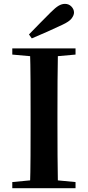

<svg xmlns="http://www.w3.org/2000/svg" viewBox="-20 -997 466 1017"><path d="M133.4 -814.5Q163.6 -844.9 192.8 -875.4Q222 -905.8 249.2 -932.2Q273.6 -956.6 290.5 -966.6Q307.4 -976.5 324 -976.5Q344.7 -976.5 358.3 -962.3Q372 -948.1 372 -930.5Q372 -916.4 359.5 -899.5Q347 -882.7 310.7 -865.9Q271 -846.9 230.3 -829Q189.6 -811.1 148.4 -793.6ZM45.1 0V-32.6L198.2 -47.3H226L380.1 -32.6V0ZM138.6 0Q141.4 -85.2 141.7 -171.8Q142.1 -258.5 142.1 -346.1V-393.6Q142.1 -481.3 141.7 -567.7Q141.4 -654.1 138.6 -740.5H287Q285.3 -655.6 284.8 -568.4Q284.3 -481.3 284.3 -393.6V-346.9Q284.3 -259.9 284.8 -173.3Q285.3 -86.6 287 0ZM45.1 -707.9V-740.5H380.1V-707.9L226 -694.2H198.2Z"/></svg>

Font: Noto Serif KR
Style: Regular
Weight: 200
Designer: Ryoko NISHIZUKA 西塚涼子 (kana & ideographs); Frank Grießhammer (Latin, Greek & Cyrillic); Wenlong ZHANG 张文龙 (bopomofo); San
Foundry: Adobe
Version: Version 2.001;hotconv 1.1.0;makeotfexe 2.6.0